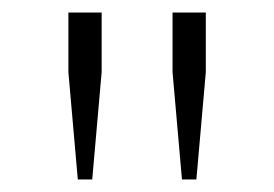

<svg xmlns="http://www.w3.org/2000/svg" viewBox="-20 -768 437 306"><path d="M89 -653V-748H142V-653L127 -482H104ZM255 -653V-748H308V-653L293 -482H270Z"/></svg>

Font: IBM Plex Serif Light
Style: Regular
Weight: 300
Designer: Mike Abbink, Paul van der Laan, Pieter van Rosmalen
Foundry: Bold Monday
Version: Version 3.001